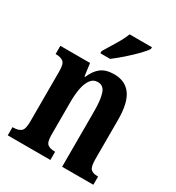

<svg xmlns="http://www.w3.org/2000/svg" viewBox="-182 -879 910 991"><g transform="rotate(30 273.0 -383.0)"><path d="M15 0V-49H20Q48 -49 64 -61Q80 -73 80 -119V-421Q80 -464 64.5 -475.5Q49 -487 23 -487H19V-536H196L206 -461H210Q228 -504 256.5 -526Q285 -548 335 -548Q400 -548 434 -501.5Q468 -455 468 -354V-120Q468 -74 481 -61.5Q494 -49 521 -49H525V0H339V-335Q339 -399 327 -435Q315 -471 281 -471Q254 -471 238 -448.5Q222 -426 215.5 -390Q209 -354 209 -313V-115Q209 -72 223.5 -60.5Q238 -49 265 -49H269V0ZM217 -619Q237 -653 261.5 -692.5Q286 -732 299 -766H432V-756Q422 -739 394.5 -711Q367 -683 334.5 -654.5Q302 -626 275 -606H217Z"/></g></svg>

Font: Noto Serif Thai ExtraCondensed
Style: Bold
Weight: 700
Width: 2
Designer: Monotype Design Team
Foundry: Monotype Imaging Inc.
Version: Version 2.002; ttfautohint (v1.8.4.7-5d5b)